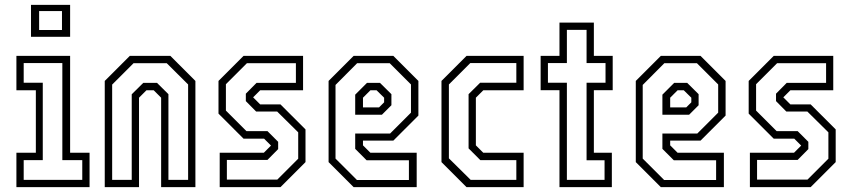

<svg xmlns="http://www.w3.org/2000/svg" viewBox="-20 -770 3506 790"><path d="M107.5 -618.5V-750H268.5V-618.5ZM141 -646.5H235V-724.5H141ZM47.5 0V-141.5H127.5V-398.5H47.5V-540H268.5V-141.5H348.5V0ZM77.5 -30H318.5V-111H236.5V-510.5H77.5V-429.5H156V-111H77.5Z M411 0V-437L514 -540H681L784 -437V0H643V-368L612.5 -398.5H582.5L552 -368V0ZM441.5 -30H522V-382L569.5 -429H626L673 -382.5V-30H754V-422.5L666 -510H529.5L441.5 -422Z M884 0V-141.5H1065.5L1095 -171L1066.5 -199.5H982L879 -302.5V-437L982 -540H1227V-398.5H1050.5L1021.5 -369.5L1050.5 -340.5H1134L1237 -237.5V-103L1134 0ZM913.5 -31H1121L1207 -117V-225.5L1120.5 -311H1034L991.5 -354V-384.5L1035.5 -429H1197.5V-510H996L909.5 -423.5V-315L994 -230.5H1080.5L1124.5 -186.5V-156.5L1080.5 -112H913.5Z M1598.5 -540 1701.5 -437V-294.5L1598.5 -191.5H1473.5V-172L1504 -141.5H1694.5V0H1435L1332 -103V-437L1435 -540ZM1583.5 -510H1449.5L1360.5 -420.5V-117.5L1448.5 -29.5H1662.5V-110.5H1488.5L1441.5 -157.5V-220.5H1585L1671 -306.5V-422.5ZM1543.5 -429 1590.5 -382.5V-337L1551.5 -298H1441.5V-380.5L1490 -429ZM1529.5 -398.5H1504L1473.5 -368V-328H1539.5L1560.5 -349V-368Z M1899.5 0 1796.5 -103V-437L1899.5 -540H2134.5V-398.5H1968.5L1938 -368V-172L1968.5 -141.5H2134.5V0ZM1916.5 -30H2104.5V-111H1956.5L1908 -159.5V-382.5L1955.5 -429.5H2104.5V-510.5H1915L1827 -422.5V-118.5Z M2282 0V-399H2204.5V-540H2282V-677H2423.5V-540H2501V-399H2423.5V-141.5H2497.5V0ZM2312.5 -30H2467.5V-110.5H2393.5V-429.5H2471.5V-510.5H2393.5V-647H2312.5V-510.5H2234.5V-429.5H2312.5Z M2862.5 -540 2965.5 -437V-294.5L2862.5 -191.5H2737.5V-172L2768 -141.5H2958.5V0H2699L2596 -103V-437L2699 -540ZM2847.5 -510H2713.5L2624.5 -420.5V-117.5L2712.5 -29.5H2926.5V-110.5H2752.5L2705.5 -157.5V-220.5H2849L2935 -306.5V-422.5ZM2807.5 -429 2854.5 -382.5V-337L2815.5 -298H2705.5V-380.5L2754 -429ZM2793.5 -398.5H2768L2737.5 -368V-328H2803.5L2824.5 -349V-368Z M3065.5 0V-141.5H3247L3276.5 -171L3248 -199.5H3163.5L3060.5 -302.5V-437L3163.5 -540H3408.5V-398.5H3232L3203 -369.5L3232 -340.5H3315.5L3418.5 -237.5V-103L3315.5 0ZM3095 -31H3302.5L3388.5 -117V-225.5L3302 -311H3215.5L3173 -354V-384.5L3217 -429H3379V-510H3177.5L3091 -423.5V-315L3175.5 -230.5H3262L3306 -186.5V-156.5L3262 -112H3095Z"/></svg>

Font: Tourney Condensed Light
Style: Regular
Weight: 300
Width: 3
Designer: Tyler Finck
Foundry: Etcetera Type Co
Version: Version 1.010; ttfautohint (v1.8.3)